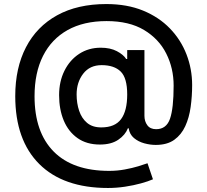

<svg xmlns="http://www.w3.org/2000/svg" viewBox="-20 -729 1022 947"><path d="M512.7 198.2Q292.5 198.2 173.8 80.1Q55.2 -38.1 55.2 -254.9Q55.2 -394 108.2 -496.1Q161.1 -598.1 261.7 -653.6Q362.3 -709 504.4 -709Q606.9 -709 685.5 -676.8Q764.2 -644.5 818.1 -588.6Q872.1 -532.7 899.9 -460.7Q927.7 -388.7 927.7 -309.6Q927.7 -254.4 920.4 -201.7Q913.1 -148.9 893.8 -106.7Q874.5 -64.5 839.4 -39.3Q804.2 -14.2 748 -14.2Q720.7 -14.2 691.4 -22.2Q662.1 -30.3 640.6 -48.3Q619.1 -66.4 614.7 -96.2H610.8Q597.7 -63 563.2 -39.6Q528.8 -16.1 472.7 -16.1Q407.2 -16.1 362.3 -47.9Q317.4 -79.6 294.4 -134.5Q271.5 -189.5 271.5 -259.8Q271.5 -327.1 297.9 -380.1Q324.2 -433.1 370.6 -463.4Q417 -493.7 477.1 -493.7Q523.9 -493.7 556.4 -476.6Q588.9 -459.5 602.5 -438H607.4V-481.9H692.4V-157.7Q692.4 -130.4 706.8 -111.1Q721.2 -91.8 750 -91.8Q800.8 -91.8 818.6 -143.6Q836.4 -195.3 836.4 -306.6Q836.4 -392.6 800 -464.8Q763.7 -537.1 690.4 -581.1Q617.2 -625 505.4 -625Q392.6 -625 313.2 -580.6Q233.9 -536.1 192.1 -453.1Q150.4 -370.1 150.4 -254.4Q150.4 -77.1 244.6 18.3Q338.9 113.8 518.6 113.8Q558.1 113.8 595.2 106.9Q632.3 100.1 661.9 91.1Q691.4 82 707.5 76.2L734.4 155.3Q711.4 165.5 675 175.5Q638.7 185.5 596.4 191.9Q554.2 198.2 512.7 198.2ZM479.5 -100.6Q546.9 -100.6 577.1 -141.4Q607.4 -182.1 607.4 -263.2Q607.4 -344.7 575.2 -376.2Q543 -407.7 481.4 -407.7Q422.9 -407.7 390.4 -365.5Q357.9 -323.2 357.9 -263.2Q357.9 -219.2 370.4 -182.4Q382.8 -145.5 409.4 -123Q436 -100.6 479.5 -100.6Z"/></svg>

Font: Inter Medium
Style: Regular
Weight: 500
Designer: Rasmus Andersson
Foundry: rsms
Version: Version 4.001;git-9221beed3